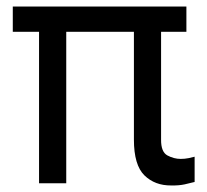

<svg xmlns="http://www.w3.org/2000/svg" viewBox="-20 -566 640 593"><path d="M555.7 -545.9V-467.8H477.5V-134.8Q477.1 -96.7 497.1 -85.9Q517.1 -75.2 538.1 -75.2Q550.3 -75.2 562.5 -77.6Q574.7 -80.1 581.1 -82V-3.9Q580.1 -3.9 578.6 -3.4Q567.9 -0.5 550.3 3.4Q532.7 7.3 508.8 6.8Q458.5 7.3 426 -24.4Q393.6 -56.2 393.6 -134.8V-467.8H184.6V0H100.6V-467.8H19.5V-545.9Z"/></svg>

Font: Inter Display
Style: Regular
Weight: 400
Designer: Rasmus Andersson
Foundry: rsms
Version: Version 4.000;git-37864ae